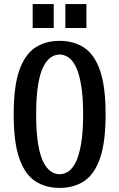

<svg xmlns="http://www.w3.org/2000/svg" viewBox="-20 -910 583 940"><path d="M272 10Q203 10 152.5 -23Q102 -56 74.5 -134.5Q47 -213 47 -350Q47 -487 74.5 -565.5Q102 -644 152.5 -677Q203 -710 272 -710Q341 -710 391.5 -677Q442 -644 469.5 -565.5Q497 -487 497 -350Q497 -213 469.5 -134.5Q442 -56 391.5 -23Q341 10 272 10ZM272 -57Q294 -57 314.5 -70.5Q335 -84 351 -116Q367 -148 377 -205.5Q387 -263 387 -350Q387 -437 377 -494.5Q367 -552 351 -584Q335 -616 314.5 -629.5Q294 -643 272 -643Q250 -643 229.5 -629.5Q209 -616 192.5 -584Q176 -552 166.5 -494.5Q157 -437 157 -350Q157 -263 166.5 -205.5Q176 -148 192.5 -116Q209 -84 229.5 -70.5Q250 -57 272 -57ZM300 -773V-890H403V-773ZM140 -773V-890H243V-773Z"/></svg>

Font: Cuprum SemiBold
Style: Regular
Weight: 600
Designer: Jovanny Lemonad
Foundry: Jovanny Lemonad
Version: Version 3.000